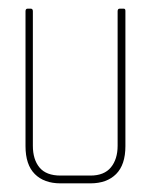

<svg xmlns="http://www.w3.org/2000/svg" viewBox="-20 -424 350 444"><path d="M189 0H120Q82 0 60.5 -21.5Q39 -43 39 -86V-398Q39 -404 44 -404H51Q56 -404 56 -398V-87Q56 -55 71.5 -36.5Q87 -18 120 -18H189Q221 -18 236.5 -37Q252 -56 252 -87V-398Q252 -404 257 -404H266Q270 -404 270 -399V-86Q270 -43 248.5 -21.5Q227 0 189 0Z"/></svg>

Font: Chathura Thin
Style: Regular
Weight: 250
Designer: Appaji Ambarisha Darbha
Foundry: Aditya Fonts
Version: Version 1.002 2016